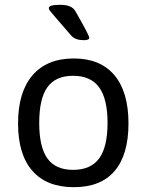

<svg xmlns="http://www.w3.org/2000/svg" viewBox="-20 -772 609 798"><path d="M143 -261Q143 -161 177 -113.5Q211 -66 284 -66Q357 -66 392 -113.5Q427 -161 427 -261Q427 -361 392 -409Q357 -457 284 -457Q211 -457 177 -409.5Q143 -362 143 -261ZM514 -259Q514 -129 456.5 -61.5Q399 6 287 6Q174 6 114.5 -62Q55 -130 55 -259Q55 -389 115 -459Q175 -529 287 -529Q397 -529 455.5 -459.5Q514 -390 514 -259ZM328 -605Q294 -605 277 -623Q189 -724 185 -731Q183 -735 183 -739Q183 -752 231 -752Q278 -752 293 -726Q351 -625 351 -615Q351 -605 328 -605Z"/></svg>

Font: mmAsap
Style: Regular
Weight: 400
Designer: Pablo Cosgaya
Foundry: Omnibus-Type
Version: Version 1.001